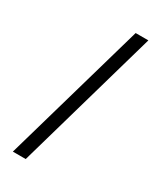

<svg xmlns="http://www.w3.org/2000/svg" viewBox="-226 -870 902 1073"><g transform="rotate(30 224.5 -333.5)"><path d="M315 -792H397L135 125H52Z"/></g></svg>

Font: utamil05
Style: Book
Weight: 400
Designer: Jelle Bosma - Monotype Design Team
Foundry: Monotype Imaging Inc.
Version: Version 2.003